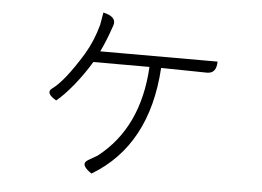

<svg xmlns="http://www.w3.org/2000/svg" viewBox="-49 -668 1098 804"><g transform="rotate(5 500.0 -266.0)"><path d="M354 -604Q413 -591 400 -553L396 -542Q378 -489 355 -441H848Q848 -391 808 -391L615 -394Q595 -67 363 72Q310 37 344 17L382 -5Q552 -137 566 -394H330Q301 -345 261 -295Q221 -246 189 -220Q141 -248 167 -268Q217 -303 292 -425Q327 -484 345 -552L354 -604Z"/></g></svg>

Font: Swei Half Moon CJK SC
Style: Light
Weight: 300
Version: Version 2.071